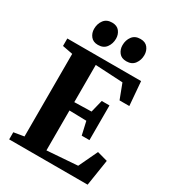

<svg xmlns="http://www.w3.org/2000/svg" viewBox="-227 -1100 1108 1225"><g transform="rotate(30 327.0 -487.0)"><path d="M111.5 -65V-673.5L35.5 -688V-743H579L593.5 -567.5H521.5L480 -676.5L277 -687.5V-413.5L402.5 -416.5L425 -507.5H482V-252H425L403 -349L277 -352V-58L501.5 -74.5L567.5 -213.5L644 -192.5L614 0H36V-52.5ZM224 -805Q189 -805 170.8 -828Q152.5 -851 152.5 -882Q152.5 -920 173 -947Q193.5 -974 232.5 -974H233.5Q269.5 -974 287.5 -951Q305.5 -928 305.5 -897Q305.5 -860 285.2 -832.5Q265 -805 225 -805ZM433 -805Q397.5 -805 379.5 -828Q361.5 -851 361.5 -882Q361.5 -920 382 -947Q402.5 -974 441.5 -974H442.5Q478.5 -974 496.5 -951Q514.5 -928 514.5 -897Q514.5 -860 494.2 -832.5Q474 -805 434 -805Z"/></g></svg>

Font: Merriweather 48pt ExtraBold
Style: Regular
Weight: 800
Version: Version 2.100